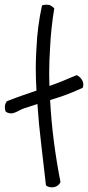

<svg xmlns="http://www.w3.org/2000/svg" viewBox="-82 -720 372 812"><path d="M267.6 -348.6Q220.7 -327.1 189.9 -316.4Q159.2 -305.7 129.9 -296.9Q134.8 -207 146 -120.6Q157.2 -34.2 173.8 49.8Q170.9 57.6 163.6 63.5Q156.2 69.3 147.5 71.3Q142.6 72.3 136.7 72.3Q132.8 72.3 128.9 71.3Q119.1 70.3 112.3 63.5Q102.5 -25.4 92.3 -109.9Q82 -194.3 76.2 -280.3Q63.5 -276.4 49.8 -271.5Q36.1 -266.6 19.5 -261.7Q10.7 -258.8 1 -253.4Q-8.8 -248 -18.6 -244.1Q-28.3 -240.2 -37.1 -240.2Q-38.1 -240.2 -39.1 -241.2Q-49.8 -241.2 -58.6 -249Q-61.5 -258.8 -61.5 -267.6Q-61.5 -281.2 -52.7 -292Q-15.6 -306.6 14.2 -316.9Q43.9 -327.1 72.3 -336.9Q69.3 -384.8 69.3 -432.6Q69.3 -475.6 72.3 -518.6Q76.2 -607.4 95.7 -697.3Q105.5 -700.2 114.3 -700.2Q120.1 -700.2 126 -699.2Q138.7 -694.3 147.5 -684.6Q133.8 -601.6 129.9 -520.5Q126 -463.9 126 -407.2Q126 -381.8 127 -356.4Q152.3 -365.2 180.7 -376.5Q209 -387.7 242.2 -402.3Q255.9 -396.5 265.6 -380.9Q270.5 -371.1 270.5 -362.3Q270.5 -355.5 267.6 -348.6Z"/></svg>

Font: Crafty Girls
Style: Regular
Weight: 400
Designer: Crystal Kluge
Foundry: Font Diner, Inc DBA Tart Workshop
Version: Version 1.001